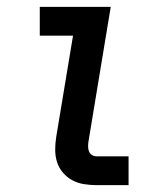

<svg xmlns="http://www.w3.org/2000/svg" viewBox="-20 -540 490 560"><path d="M262 0Q243 0 224.5 -3Q206 -6 190.5 -14.5Q175 -23 163.5 -36.5Q152 -50 146.5 -67Q141 -84 141 -103Q141 -122 144 -141L193 -436H96V-520H303L238 -127Q237 -120 237 -112.5Q237 -105 239.5 -98.5Q242 -92 248 -88Q254 -84 262 -84H355V0Z"/></svg>

Font: Iosevka Custom Medium Oblique
Style: Regular
Weight: 500
Italic angle: -9°
Designer: Belleve Invis
Foundry: Belleve Invis
Version: Version 27.0.1